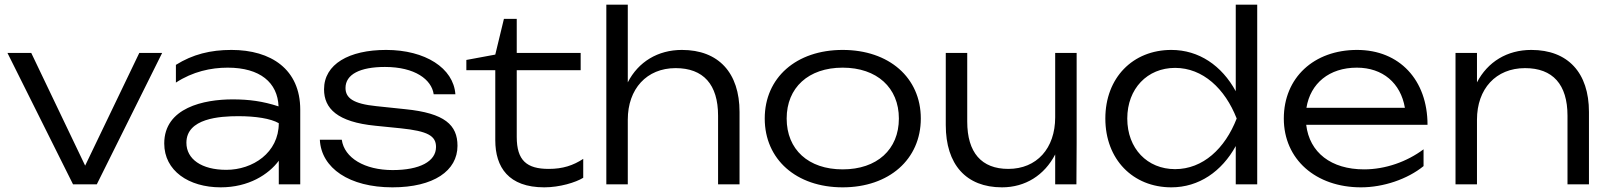

<svg xmlns="http://www.w3.org/2000/svg" viewBox="-20 -790 6897 823"><path d="M114 -563H12L293 0H395L675 -563H577L345 -80Z M1175 0H1267V-320C1267 -493 1142 -576 972 -576C882 -576 806 -557 734 -512V-436C806 -483 884 -500 956 -500C1095 -500 1170 -436 1174 -334C1107 -356 1048 -364 977 -364C855 -364 684 -329 684 -175C684 -58 789 13 926 13C1046 13 1131 -42 1175 -101ZM1175 -262C1175 -135 1063 -62 950 -62C844 -62 779 -108 779 -178C779 -283 922 -292 1002 -292C1076 -292 1140 -282 1175 -262Z M1941 -165C1941 -254 1887 -305 1717 -322L1593 -335C1494 -345 1461 -370 1461 -413C1461 -471 1523 -503 1630 -503C1759 -503 1830 -449 1839 -386H1932C1924 -498 1803 -576 1635 -576C1476 -576 1369 -515 1369 -407C1369 -325 1426 -267 1589 -251L1698 -240C1813 -228 1849 -208 1849 -160C1849 -98 1779 -61 1663 -61C1543 -61 1456 -113 1445 -191H1351C1357 -69 1478 13 1662 13C1839 13 1941 -58 1941 -165Z M2103 -489V-189C2103 -73 2160 13 2313 13C2379 13 2448 -8 2480 -28V-109C2437 -81 2393 -66 2332 -66C2238 -66 2195 -102 2195 -203V-489H2469V-563H2195V-709H2140L2103 -556L1979 -533V-489Z M2579 0H2671V-277C2671 -409 2752 -498 2876 -498C2995 -498 3058 -428 3058 -294V0H3150V-310C3150 -478 3060 -576 2903 -576C2800 -576 2716 -525 2671 -437V-770H2579Z M3592 13C3791 13 3927 -107 3927 -282C3927 -457 3791 -576 3592 -576C3393 -576 3258 -457 3258 -282C3258 -107 3393 13 3592 13ZM3592 -64C3445 -64 3352 -149 3352 -282C3352 -414 3445 -500 3592 -500C3739 -500 3833 -414 3833 -282C3833 -149 3739 -64 3592 -64Z M4594 0 4595 -178V-563H4503V-287C4503 -154 4424 -66 4302 -66C4187 -66 4126 -136 4126 -269V-563H4034V-254C4034 -85 4121 13 4275 13C4375 13 4457 -39 4503 -128V0Z M5369 -770H5277V-399C5217 -509 5119 -576 5001 -576C4836 -576 4718 -457 4718 -282C4718 -107 4836 13 5001 13C5119 13 5217 -55 5277 -164V0H5369ZM4812 -282C4812 -410 4898 -499 5017 -499C5136 -499 5231 -410 5281 -282C5231 -153 5136 -65 5017 -65C4898 -65 4812 -153 4812 -282Z M5814 13C5910 13 6013 -22 6082 -78V-150C6011 -97 5919 -64 5827 -64C5686 -64 5593 -136 5579 -255H6099C6099 -447 5979 -576 5797 -576C5612 -576 5483 -457 5483 -282C5483 -107 5620 13 5814 13ZM5796 -500C5907 -500 5984 -434 6002 -328H5580C5597 -433 5678 -500 5796 -500Z M6544 -576C6440 -576 6357 -525 6311 -437V-563H6219V0H6311V-277C6311 -409 6392 -498 6517 -498C6636 -498 6699 -428 6699 -294V0H6791V-310C6791 -478 6701 -576 6544 -576Z"/></svg>

Font: Bounded Light
Style: Regular
Weight: 300
Designer: Vlad Churkin
Version: Version 3.0